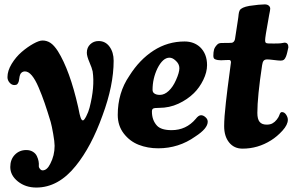

<svg xmlns="http://www.w3.org/2000/svg" viewBox="-20 -657 1332 867"><path d="M26.4 97.2Q26.4 63 47.1 41.7Q67.9 20.5 98.6 20.5Q115.7 20.5 128.2 28.1Q140.6 35.6 146.2 47.4Q151.9 59.1 154.1 70.6Q156.2 82 155.3 92.3Q154.8 99.1 160.4 105.7Q166 112.3 172.4 112.3Q192.4 112.3 207 82.5Q226.6 45.4 226.6 1.5Q226.6 -16.6 220.2 -52.5Q213.9 -88.4 209 -106Q193.8 -156.2 181.6 -191.7Q169.4 -227.1 154.3 -262.5Q139.2 -297.9 123.8 -316.2Q108.4 -334.5 92.8 -334.5Q84 -334.5 77.6 -329.3Q71.3 -324.2 69.8 -316.4Q68.4 -313 67.1 -303Q65.9 -293 64.9 -290Q62 -280.8 57.9 -276.9Q53.7 -272.9 44.9 -272.9Q32.7 -272.9 23.2 -283.9Q13.7 -294.9 13.7 -308.6Q13.7 -337.4 32.7 -368.7Q51.8 -399.9 77.9 -422.4Q104 -444.8 130.4 -459.5Q156.7 -474.1 171.9 -474.1Q191.4 -474.1 207.8 -463.4Q224.1 -452.6 241.2 -426.3Q295.4 -339.4 333 -173.3Q334 -169.9 335.9 -159.2Q337.9 -148.4 339.4 -142.3Q340.8 -136.2 343.3 -128.4Q345.7 -120.6 348.4 -116.9Q351.1 -113.3 354.5 -113.3Q359.9 -113.3 369.6 -132.3Q379.4 -151.4 384.3 -170.4Q408.7 -264.6 398.4 -334.5Q395.5 -349.1 383.8 -376.2Q372.1 -403.3 372.1 -418.9Q372.1 -442.4 387.5 -457Q402.8 -471.7 425.3 -471.7Q456.1 -471.7 474.6 -446.3Q493.2 -420.9 493.2 -382.8Q493.2 -271 442.9 -135.7Q392.6 4.9 322.3 91.8Q243.7 189.9 144 189.9Q95.2 189.9 60.8 162.4Q26.4 134.8 26.4 97.2Z M813.5 -469.7Q855.5 -469.7 883.3 -444.3Q915 -414.1 915 -362.8Q915 -331.1 897.9 -296.1Q880.9 -261.2 855.5 -236.3Q826.2 -207.5 785.6 -188.7Q745.1 -169.9 698.2 -169.9Q678.2 -169.9 672.1 -167Q666 -164.1 666 -153.3Q666 -114.3 689 -89.4Q708 -69.3 754.9 -69.3Q820.8 -69.3 863.8 -120.1Q876.5 -136.7 887.7 -136.7Q897.9 -136.7 907.7 -127.9Q918 -119.1 918 -107.4Q918 -76.7 861.8 -40.5Q787.1 12.7 694.3 12.7Q646.5 12.7 606.2 -3.2Q565.9 -19 538.8 -54.2Q511.7 -89.4 511.7 -138.2Q511.7 -238.3 564 -314.5Q609.9 -387.7 673.6 -428.7Q737.3 -469.7 813.5 -469.7ZM675.8 -235.8Q685.1 -228.5 701.7 -228.5Q722.7 -228.5 741.9 -246.6Q761.2 -264.6 774.9 -295.9Q790 -329.6 790 -349.1Q790 -369.1 772 -384.3Q758.8 -396.5 745.1 -396.5Q715.3 -396.5 690.9 -348.1Q668.9 -302.2 668.9 -251.5Q668.9 -241.2 675.8 -235.8Z M1142.1 -147Q1142.1 -119.1 1152.3 -106.7Q1162.6 -94.2 1184.1 -94.2Q1201.2 -94.2 1211.4 -100.6Q1221.2 -106 1230 -117.2Q1238.8 -128.4 1241.7 -137.7Q1245.6 -150.9 1252.9 -150.9Q1264.2 -150.9 1272 -139.2Q1279.8 -127.4 1279.8 -116.2Q1279.8 -93.8 1255.6 -67.1Q1231.4 -40.5 1204.1 -23.4Q1144.5 14.2 1075.2 14.2Q1037.1 14.2 1014.6 -13.7Q992.2 -41.5 992.2 -87.4Q992.2 -125.5 1000 -194.3Q1007.8 -263.2 1015.4 -317.9Q1022.9 -372.6 1022.9 -375.5Q1022.9 -385.3 1015.6 -386.2Q1009.8 -386.7 997.8 -385.7Q985.8 -384.8 978 -384.8Q962.4 -384.8 951.7 -389.2Q943.4 -392.1 943.4 -404.8Q943.4 -421.9 946.5 -433.1Q949.7 -444.3 960.9 -455.6Q967.3 -462.9 981.4 -462.9Q1022.9 -462.9 1027.3 -463.9Q1037.6 -466.3 1041 -479.5Q1043.9 -496.6 1054.2 -565.9Q1055.2 -571.3 1056.2 -579.6Q1057.1 -587.9 1057.6 -592.5Q1058.1 -597.2 1059.3 -602.1Q1060.5 -606.9 1062.5 -610.4Q1070.3 -624 1106 -630.4Q1152.8 -637.2 1175.3 -637.2Q1187 -637.2 1193.6 -631.6Q1200.2 -626 1200.2 -617.7Q1200.2 -614.3 1199 -607.7Q1197.8 -601.1 1195.3 -588.9Q1192.9 -576.7 1191.4 -566.4Q1177.2 -489.7 1177.2 -475.6Q1177.2 -467.3 1179.7 -464.4Q1182.1 -461.4 1190.4 -460.9Q1217.8 -460 1239.3 -460.9Q1249.5 -461.4 1255.9 -462.9Q1262.2 -464.4 1264.6 -464.4Q1282.2 -464.4 1282.2 -443.4Q1282.2 -440.9 1277.3 -421.4Q1274.4 -409.2 1271.5 -401.9Q1267.1 -391.1 1262 -387.2Q1256.8 -383.3 1247.6 -383.3Q1238.3 -383.3 1217.3 -386Q1196.3 -388.7 1186.5 -388.7Q1175.3 -388.7 1170.4 -382.6Q1165.5 -376.5 1163.6 -362.8Q1142.1 -220.2 1142.1 -147Z"/></svg>

Font: Cooper*
Style: Bold Italic
Weight: 700
Italic angle: -7°
Designer: Owen Earl
Foundry: indestructible type*
Version: Version 0.001